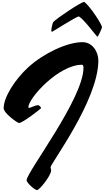

<svg xmlns="http://www.w3.org/2000/svg" viewBox="-20 -2020 1121 2073"><path d="M1081.1 -1726.1C1081.1 -1757.8 949.7 -1956.5 888.7 -2000.5C849.1 -1993.7 598.1 -1827.1 554.2 -1781.2C548.8 -1775.9 533.7 -1710 533.7 -1688C533.7 -1681.2 537.6 -1677.7 543 -1677.2C548.8 -1677.2 801.8 -1841.8 832 -1842.8C888.2 -1810.1 1024.4 -1625 1029.3 -1624.5C1035.2 -1624.5 1036.1 -1628.4 1040.5 -1634.3C1050.8 -1649.4 1081.1 -1715.3 1081.1 -1726.1ZM380.4 32.2C406.2 32.2 532.2 -124.5 532.2 -181.2C532.2 -192.4 525.9 -201.7 525.9 -213.9C525.9 -254.4 1035.6 -928.2 1042 -1360.8V-1364.3C1042 -1466.8 973.6 -1564.9 870.6 -1564.9C703.6 -1564.9 448.2 -1443.4 283.2 -1292C143.6 -1164.1 19.5 -971.7 19.5 -852.1C19.5 -797.9 168 -691.9 185.5 -691.9C225.1 -691.9 422.4 -848.1 422.4 -850.6C422.4 -872.6 396.5 -884.3 391.6 -884.3C358.4 -884.3 311 -855 293.5 -855C289.1 -855 286.1 -856.9 286.1 -861.8C287.1 -960.9 612.3 -1320.8 865.2 -1320.8C877.4 -1320.8 881.3 -1308.1 881.3 -1287.1C879.9 -952.6 267.1 -161.1 267.1 -73.7C267.1 -47.9 353 32.2 380.4 32.2Z"/></svg>

Font: Bodega Script
Style: Medium
Weight: 500
Italic angle: 39.7°
Version: Version 001.000